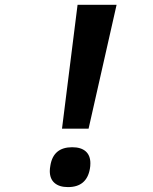

<svg xmlns="http://www.w3.org/2000/svg" viewBox="-20 -779 640 802"><path d="M304 -759H467L350 -241.5H239ZM188 -64.5Q188 -74 190.5 -88Q203 -164 281.5 -164Q318.5 -164 338 -146.8Q357.5 -129.5 357.5 -97Q357.5 -84.5 355.5 -74Q342 2.5 264 2.5Q227.5 2.5 207.8 -14.8Q188 -32 188 -64.5Z"/></svg>

Font: JuliaMono SemiBold
Style: Italic
Weight: 600
Italic angle: -9°
Monospace: yes
Designer: cormullion
Foundry: corm
Version: Version 0.056; ttfautohint (v1.8.4)